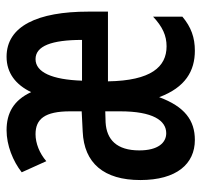

<svg xmlns="http://www.w3.org/2000/svg" viewBox="-34 -554 599 570"><g transform="rotate(-90 265.0 -269.5)"><path d="M134 10C192 10 233 -20 261 -96C290 -18 339 10 399 10C438 10 469 -1 500 -27V-114C470 -86 444 -74 412 -74C351 -74 310 -120 308 -248H515V-306C515 -457 472 -549 381 -549C333 -549 298 -522 276 -476C252 -528 214 -549 163 -549C118 -549 71 -530 38 -504L71 -431C94 -451 124 -463 151 -463C196 -463 219 -436 219 -360V-326L159 -323C65 -319 15 -260 15 -152C15 -44 63 10 134 10ZM431 -325H310C313 -414 335 -463 374 -463C413 -463 431 -415 431 -325ZM154 -75C126 -75 103 -99 103 -155C103 -222 135 -252 186 -255L219 -256V-212C219 -115 192 -75 154 -75Z"/></g></svg>

Font: Noto Sans Mono Condensed Medium
Style: Regular
Weight: 500
Width: 3
Designer: Monotype Design Team
Foundry: Monotype Imaging Inc.
Version: Version 2.014